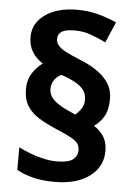

<svg xmlns="http://www.w3.org/2000/svg" viewBox="-55 -806 595 858"><g transform="rotate(5 243.0 -377.5)"><path d="M59 -391Q59 -434 78.5 -464Q98 -494 124 -512Q93 -532 76 -560Q59 -588 59 -625Q59 -688 113.5 -726.5Q168 -765 257 -765Q307 -765 350 -753.5Q393 -742 434 -724L394 -631Q361 -647 326.5 -659.5Q292 -672 254 -672Q214 -672 196 -661Q178 -650 178 -627Q178 -611 189 -598Q200 -585 223 -573Q246 -561 282 -546Q329 -528 363.5 -504.5Q398 -481 417.5 -451Q437 -421 437 -381Q437 -332 420 -302.5Q403 -273 376 -255Q406 -236 421.5 -210Q437 -184 437 -148Q437 -76 379 -33Q321 10 222 10Q169 10 127.5 0Q86 -10 52 -29V-130Q78 -117 107.5 -106Q137 -95 167 -88.5Q197 -82 222 -82Q277 -82 297 -98.5Q317 -115 317 -139Q317 -156 309.5 -168Q302 -180 280.5 -192.5Q259 -205 216 -223Q166 -244 131 -265.5Q96 -287 77.5 -317Q59 -347 59 -391ZM168 -402Q168 -382 180 -365Q192 -348 217.5 -332.5Q243 -317 281 -301L288 -298Q302 -309 314 -326Q326 -343 326 -368Q326 -388 316.5 -405Q307 -422 282.5 -437.5Q258 -453 212 -469Q195 -462 181.5 -444.5Q168 -427 168 -402Z"/></g></svg>

Font: Noto Sans Devanagari
Style: Regular
Weight: 400
Designer: Jelle Bosma - Monotype Design Team
Foundry: Monotype Imaging Inc.
Version: Version 2.003